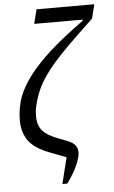

<svg xmlns="http://www.w3.org/2000/svg" viewBox="-60 -788 581 979"><g transform="rotate(-5 230.5 -298.5)"><path d="M252 17 169 -15Q92 -44 61.5 -86.5Q31 -129 31 -192Q31 -239 44 -287Q57 -335 92 -388Q127 -441 188 -501Q249 -561 344 -632L395 -670V-675H147L165 -748H461L443 -676L369 -606Q304 -544 260.5 -497Q217 -450 189.5 -410.5Q162 -371 147 -336.5Q132 -302 123 -266Q118 -248 116.5 -233Q115 -218 115 -204Q115 -160 137 -133Q159 -106 210 -86L262 -66Q291 -55 303 -39.5Q315 -24 315 -3Q315 20 298 60Q281 100 244 151H219Z"/></g></svg>

Font: IBM Plex Serif
Style: Italic
Weight: 400
Italic angle: -14°
Designer: Mike Abbink, Paul van der Laan, Pieter van Rosmalen
Foundry: Bold Monday
Version: Version 3.001